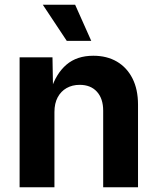

<svg xmlns="http://www.w3.org/2000/svg" viewBox="-20 -787 662 807"><path d="M208.8 -316.1V0H62.4V-545.9H200.6L203 -409.6H194.2Q215.7 -477.9 259.4 -515.3Q303.2 -552.7 372.3 -552.7Q429.1 -552.7 471.3 -528.1Q513.4 -503.4 536.8 -457.3Q560.1 -411.3 560.1 -347.2V0H413.7V-321.7Q413.7 -372.5 387.4 -401.5Q361.2 -430.4 314.9 -430.4Q284 -430.4 260 -416.9Q236 -403.3 222.4 -377.9Q208.8 -352.4 208.8 -316.1ZM260.7 -615.1 159.9 -767.1H295.8L363.6 -615.1Z"/></svg>

Font: Adwaita Sans
Style: Regular
Weight: 400
Designer: Rasmus Andersson
Foundry: rsms
Version: Version 4.001;git-9221beed3